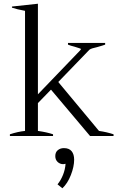

<svg xmlns="http://www.w3.org/2000/svg" viewBox="-20 -728 646 1028"><path d="M588 -9V0H462L253 -248L183 -176V-27Q232 -20 264 -9V0H33V-9Q75 -23 114 -27V-670Q70 -678 44 -687V-693L183 -708V-223L406 -455Q412 -461 414 -466Q412 -468 379 -478Q358 -483 344 -489V-498H543V-489Q533 -485 501 -476Q468 -469 459 -462L292 -289L510 -27Q552 -21 588 -9ZM377 127Q377 164 359.5 209Q342 254 314 280L288 259Q306 237 317.5 208Q329 179 331 149Q323 151 319 151Q301 151 288.5 139Q276 127 276 108Q276 87 289.5 76Q303 65 322 65Q350 65 363.5 81.5Q377 98 377 127Z"/></svg>

Font: Trirong Light
Style: Regular
Weight: 300
Designer: Katatrad Team
Foundry: CadsonDemak
Version: Version 1.001